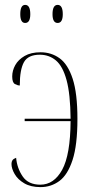

<svg xmlns="http://www.w3.org/2000/svg" viewBox="-20 -756 386 786"><path d="M216 -662Q195 -662 195 -698Q195 -736 216 -736Q237 -736 237 -698Q237 -662 216 -662ZM83 -662Q63 -662 63 -698Q63 -736 83 -736Q104 -736 104 -698Q104 -662 83 -662ZM146 10Q106 10 79.5 -5.5Q53 -21 40 -43.5Q27 -66 27 -85Q27 -94 31 -100Q35 -106 46 -110Q50 -67 73 -33.5Q96 0 145 0Q201 0 234.5 -61Q268 -122 269 -260H81V-270H269Q268 -371 252.5 -428Q237 -485 209 -508.5Q181 -532 143 -532Q95 -532 78 -501.5Q61 -471 61 -406Q52 -406 41 -412Q30 -418 30 -443Q30 -467 42.5 -489.5Q55 -512 81 -527Q107 -542 146 -542Q190 -542 224 -517.5Q258 -493 277.5 -433.5Q297 -374 297 -269Q297 -162 277 -101Q257 -40 223 -15Q189 10 146 10Z"/></svg>

Font: Noto Serif Display ExtraCondensed Thin
Style: Regular
Weight: 100
Width: 2
Designer: Monotype Design Team
Foundry: Monotype Imaging Inc.
Version: Version 2.009